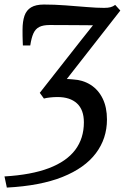

<svg xmlns="http://www.w3.org/2000/svg" viewBox="-37 -588 555 851"><path d="M-6.7 243.4 -17.1 194Q101.7 187 179.8 157.3Q257.8 127.6 296.3 76.5Q334.8 25.4 334.8 -45.7Q334.8 -101.6 304.1 -129.8Q273.4 -157.9 218.1 -157.9Q201.9 -157.9 185.5 -156.1Q169.1 -154.4 157.6 -151.2L139.3 -176.5L323.7 -411.3L375.1 -476Q341.5 -476.4 307.7 -476.5Q273.9 -476.7 242.3 -476.9Q210.7 -477.1 183.1 -477.1Q154.5 -477.1 137.5 -468.7Q120.5 -460.3 111.4 -440.7Q102.3 -421 97.1 -386.4H64.4Q64 -396.8 63.6 -407.3Q63.1 -417.7 63 -429.5Q62.9 -441.3 62.9 -455.8Q62.9 -493 71.5 -518Q80.1 -542.9 100.9 -555.4Q121.7 -567.9 157.8 -567.9Q204.2 -567.9 253.6 -564.2Q303.1 -560.5 347.8 -556.8Q392.4 -553.1 424.4 -553.1Q441.9 -553.1 453 -556.1Q464.1 -559 473.6 -566.3L496.3 -541.2L259.1 -237.8Q264.7 -237.7 271.2 -237.3Q277.8 -236.8 285.5 -236.1Q330.5 -233.7 364.7 -212Q398.9 -190.3 418 -151.3Q437.1 -112.3 437.1 -58.4Q437.1 26 388 91.2Q339 156.5 240.5 196.1Q142 235.6 -6.7 243.4Z"/></svg>

Font: Merriweather Light
Style: Italic
Weight: 300
Italic angle: -7.8°
Designer: Eben Sorkin
Foundry: Eben Sorkin
Version: Version 2.101